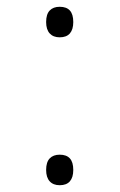

<svg xmlns="http://www.w3.org/2000/svg" viewBox="-20 -532 353 566"><path d="M156 14Q137 14 126.5 2.5Q116 -9 116 -31Q116 -54 126.5 -65Q137 -76 156 -76Q176 -76 186 -65Q196 -54 196 -31Q196 -9 186 2.5Q176 14 156 14ZM156 -422Q137 -422 126.5 -433.5Q116 -445 116 -467Q116 -490 126.5 -501Q137 -512 156 -512Q176 -512 186 -501Q196 -490 196 -467Q196 -445 186 -433.5Q176 -422 156 -422Z"/></svg>

Font: Playwrite CL Thin
Style: Regular
Weight: 100
Designer: Veronika Burian, José Scaglione
Foundry: TypeTogether
Version: Version 1.002